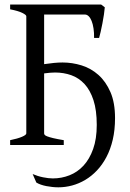

<svg xmlns="http://www.w3.org/2000/svg" viewBox="-20 -635 568 841"><path d="M483.9 -117.7Q483.9 -65.9 473.9 -23.2Q463.9 19.5 446 53.2Q428.2 86.9 404.5 111.8Q380.9 136.7 353.3 153.1Q325.7 169.4 295.7 177.5Q265.6 185.5 235.8 185.5Q223.1 185.5 209.7 184.1Q196.3 182.6 183.3 180.2Q170.4 177.7 159.2 173.8Q147.9 169.9 139.2 164.6L123 127.4Q133.3 131.8 145 135.5Q156.7 139.2 168.7 141.6Q180.7 144 191.7 145.3Q202.6 146.5 211.4 146.5Q249.5 146.5 284.4 132.8Q319.3 119.1 345.7 90.6Q372.1 62 387.9 17.8Q403.8 -26.4 403.8 -87.9Q403.8 -152.3 389.4 -196.3Q375 -240.2 350.1 -267.1Q325.2 -293.9 292 -305.7Q258.8 -317.4 221.2 -317.4Q211.4 -317.4 199.5 -316.4Q187.5 -315.4 173.3 -313.5V-50.8Q173.3 -47.4 175.8 -44.2Q178.2 -41 187 -37.6Q195.8 -34.2 212.9 -30Q230 -25.9 259.3 -21V0H24.4V-21Q57.6 -27.8 76.4 -35.9Q95.2 -43.9 95.2 -50.8V-564Q95.2 -569.8 77.4 -578.6Q59.6 -587.4 24.4 -594.2V-615.2H422.9L439 -603Q438 -590.3 435.3 -571.5Q432.6 -552.7 428.7 -533Q424.8 -513.2 420.9 -495.6Q417 -478 414.1 -468.8H392.1Q392.6 -491.7 389.6 -510.7Q386.7 -529.8 381.3 -543.2Q376 -556.6 368.4 -564Q360.8 -571.3 352.1 -571.3H173.3V-354Q195.8 -357.4 216.6 -359.4Q237.3 -361.3 253.9 -361.3Q296.4 -361.3 337.4 -348.6Q378.4 -335.9 411.1 -306.9Q443.8 -277.8 463.9 -231.4Q483.9 -185.1 483.9 -117.7Z"/></svg>

Font: Gentium Plus
Style: Regular
Weight: 400
Designer: J. Victor Gaultney, Annie Olsen, Iska Routamaa
Foundry: SIL International
Version: Version 1.510